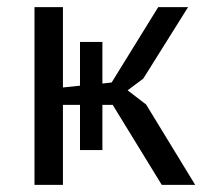

<svg xmlns="http://www.w3.org/2000/svg" viewBox="-20 -520 578 540"><path d="M205 -225H157V0H77V-500H157V-274L205 -279V-402H268V-285L294 -288L425 -500H509L383 -299L339 -266L391 -226L529 0H435L297 -225H268V-98H205Z"/></svg>

Font: PTSans
Style: Regular
Weight: 400
Designer: A.Korolkova, O.Umpeleva, V.Yefimov
Foundry: ParaType Ltd
Version: Version 2.003W OFL